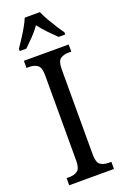

<svg xmlns="http://www.w3.org/2000/svg" viewBox="-175 -983 669 1035"><g transform="rotate(-20 159.0 -465.5)"><path d="M31 0V-41H48Q75 -41 93.5 -54Q112 -67 112 -111V-601Q112 -647 93.5 -660Q75 -673 48 -673H31V-714H288V-673H271Q243 -673 225 -660Q207 -647 207 -601V-112Q207 -67 225 -54Q243 -41 271 -41H288V0ZM28 -784Q41 -803 58 -829Q75 -855 90.5 -882Q106 -909 115 -931H202Q211 -909 226.5 -882Q242 -855 258.5 -829Q275 -803 289 -784V-771H251Q228 -793 203 -819Q178 -845 158 -872Q139 -845 114 -819Q89 -793 66 -771H28Z"/></g></svg>

Font: Noto Serif Thai Condensed
Style: Regular
Weight: 400
Width: 3
Designer: Monotype Design Team
Foundry: Monotype Imaging Inc.
Version: Version 2.002; ttfautohint (v1.8.4.7-5d5b)